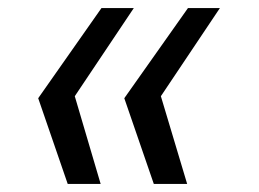

<svg xmlns="http://www.w3.org/2000/svg" viewBox="-20 -513 640 475"><path d="M147.5 -58 74.5 -270 231 -493H311L165 -275L229 -58ZM360.5 -58 287.5 -270 445 -493H524L378 -275L443 -58Z"/></svg>

Font: JuliaMono Italic
Style: Regular
Weight: 400
Italic angle: -9°
Monospace: yes
Designer: cormullion
Foundry: corm
Version: Version 0.049; ttfautohint (v1.8.4)